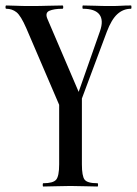

<svg xmlns="http://www.w3.org/2000/svg" viewBox="-32 -406 500 701"><path d="M126 275Q124 275 124 269Q124 263 126 263Q162 263 173 250Q184 237 184 194V-64H267V194Q267 237 277 250Q287 263 324 263Q326 263 326 269Q326 275 324 275Q304 275 279 274Q254 273 225 273Q197 273 171.5 274Q146 275 126 275ZM446 -386Q448 -386 448 -380Q448 -374 446 -374Q418 -374 396.5 -354.5Q375 -335 358 -290L234 42Q233 46 224 46Q215 46 212 42L64 -303Q44 -349 28 -361.5Q12 -374 -9 -374Q-12 -374 -12 -380Q-12 -386 -9 -386Q7 -386 27 -385Q47 -384 78 -384Q116 -384 144 -385Q172 -386 196 -386Q199 -386 199 -380Q199 -374 196 -374Q165 -374 148 -366.5Q131 -359 142 -335L264 -50L222 24L333 -292Q347 -332 331 -353Q315 -374 271 -374Q269 -374 269 -380Q269 -386 271 -386Q295 -386 316.5 -385Q338 -384 372 -384Q396 -384 410.5 -385Q425 -386 446 -386Z"/></svg>

Font: Cormorant SemiBold
Style: Regular
Weight: 600
Designer: Christian Thalmann (Catharsis Fonts)
Foundry: Catharsis Fonts
Version: Version 4.000